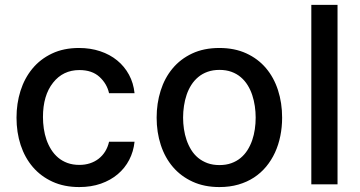

<svg xmlns="http://www.w3.org/2000/svg" viewBox="-20 -747 1459 778"><path d="M46.9 -270.2Q46.9 -327.4 63 -378.7Q79.2 -430 111.2 -468.8Q143.1 -507.5 190.5 -530Q237.9 -552.6 300.1 -552.6Q346.6 -552.6 386 -539.4Q425.4 -526.3 454.9 -502.1Q484.4 -478 502.7 -444.2Q521 -410.5 525.2 -369.3H421.9Q413.4 -407.7 383.2 -435.4Q353 -463.1 301.8 -463.1Q235.4 -463.1 195 -411.9Q154.1 -360.4 154.1 -272.7Q154.1 -249.3 157.5 -225.9Q160.9 -202.4 168.3 -180.9Q175.8 -159.4 187.5 -140.8Q199.2 -122.2 215.6 -108.3Q231.9 -94.5 253.4 -86.6Q274.9 -78.8 301.8 -78.8Q324.6 -78.8 344.3 -85.2Q364 -91.6 379.6 -103.7Q395.2 -115.8 406.1 -133.2Q416.9 -150.6 421.9 -172.6H525.2Q521 -132.8 503.6 -99.3Q486.2 -65.7 457.2 -41.2Q428.3 -16.7 388.8 -2.8Q349.4 11 301.1 11Q240.1 11 192.8 -10.7Q145.6 -32.3 113.1 -70.1Q80.6 -108 63.7 -159.3Q46.9 -210.6 46.9 -270.2Z M869 -552.6Q930.4 -552.6 977.8 -530.9Q1025.2 -509.2 1057.5 -471.2Q1089.8 -433.2 1106.5 -381.6Q1123.2 -329.9 1123.2 -270.2Q1123.2 -231.9 1115.9 -196Q1108.7 -160.2 1094.3 -128.9Q1079.9 -97.7 1058.6 -71.9Q1037.3 -46.2 1009.1 -27.7Q980.8 -9.2 945.8 0.9Q910.9 11 869 11Q807.9 11 760.7 -10.7Q713.4 -32.3 680.9 -70.1Q648.4 -108 631.6 -159.4Q614.7 -210.9 614.7 -270.2Q614.7 -328.1 630.9 -379.4Q647 -430.8 679 -469.3Q710.9 -507.8 758.5 -530.2Q806.1 -552.6 869 -552.6ZM721.9 -270.6Q721.9 -247.5 725.3 -224.3Q728.7 -201 736 -179.7Q743.3 -158.4 754.8 -139.7Q766.3 -121.1 782.8 -107.4Q799.4 -93.8 820.8 -85.9Q842.3 -78.1 869.3 -78.1Q896.3 -78.1 917.4 -85.8Q938.6 -93.4 954.9 -106.9Q971.2 -120.4 982.8 -138.7Q994.3 -157 1001.8 -178.4Q1009.2 -199.9 1012.6 -223.4Q1016 -246.8 1016 -270.6Q1016 -293.7 1012.6 -316.9Q1009.2 -340.2 1002.1 -361.7Q995 -383.2 983.5 -401.8Q971.9 -420.5 955.6 -434.3Q939.3 -448.2 917.8 -456Q896.3 -463.8 869.3 -463.8Q842.7 -463.8 821.2 -456.1Q799.7 -448.5 783.4 -434.8Q767 -421.2 755.3 -402.9Q743.6 -384.6 736.3 -363.1Q729 -341.6 725.5 -318Q721.9 -294.4 721.9 -270.6Z M1347.7 -727.3V0H1241.5V-727.3Z"/></svg>

Font: Inter P Medium
Style: Regular
Weight: 500
Designer: Rasmus Andersson
Foundry: rsms
Version: Version 3.018;git-588b23468